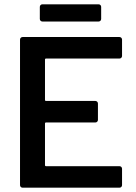

<svg xmlns="http://www.w3.org/2000/svg" viewBox="-20 -872 632 892"><path d="M547 -612Q547 -607 543.5 -603.5Q540 -600 535 -600H194Q189 -600 189 -595V-408Q189 -403 194 -403H423Q428 -403 431.5 -399.5Q435 -396 435 -391V-315Q435 -310 431.5 -306.5Q428 -303 423 -303H194Q189 -303 189 -298V-105Q189 -100 194 -100H535Q540 -100 543.5 -96.5Q547 -93 547 -88V-12Q547 -7 543.5 -3.5Q540 0 535 0H85Q80 0 76.5 -3.5Q73 -7 73 -12V-688Q73 -693 76.5 -696.5Q80 -700 85 -700H535Q540 -700 543.5 -696.5Q547 -693 547 -688ZM177 -772Q172 -772 168.5 -775.5Q165 -779 165 -784V-840Q165 -845 168.5 -848.5Q172 -852 177 -852H438Q443 -852 446.5 -848.5Q450 -845 450 -840V-784Q450 -779 446.5 -775.5Q443 -772 438 -772Z"/></svg>

Font: LinhAnh SemBd
Style: Regular
Weight: 600
Monospace: yes
Designer: Jeremy Tribby
Foundry: Tribby Type
Version: Version 1.408